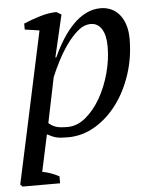

<svg xmlns="http://www.w3.org/2000/svg" viewBox="-52 -556 645 800"><g transform="rotate(-5 271.0 -156.0)"><path d="M97 146Q132 152 167 171V200H10L1 191L44 -8L137 -442L76 -451V-476Q109 -490 145.5 -501Q182 -512 214 -512L234 -500L193 -324H197Q215 -364 236.5 -398Q258 -432 283 -457.5Q308 -483 337 -497.5Q366 -512 399 -512Q421 -512 441 -503.5Q461 -495 476 -477.5Q491 -460 499.5 -434Q508 -408 508 -374Q508 -297 485 -227Q462 -157 422.5 -104Q383 -51 330 -19.5Q277 12 216 12Q199 12 187 11Q175 10 166 7.5Q157 5 148.5 1Q140 -3 130 -8ZM352 -450Q323 -450 297 -427.5Q271 -405 248.5 -373Q226 -341 208 -305.5Q190 -270 179 -243L140 -54Q154 -42 169.5 -36.5Q185 -31 219 -31Q259 -31 294.5 -60.5Q330 -90 356.5 -136Q383 -182 398.5 -238.5Q414 -295 414 -350Q414 -398 397.5 -424Q381 -450 352 -450Z"/></g></svg>

Font: PTSerifItalic
Style: Italic
Weight: 400
Italic angle: -12°
Designer: A.Korolkova, O.Umpeleva, V.Yefimov
Foundry: ParaType Ltd
Version: Version 1.000W OFL